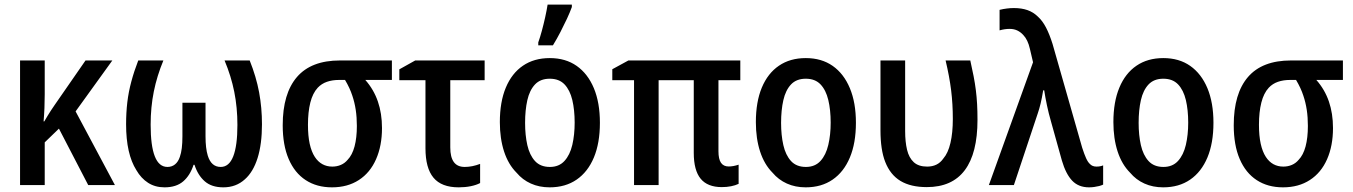

<svg xmlns="http://www.w3.org/2000/svg" viewBox="-20 -802 5861 832"><path d="M66.9 0V-540H173.8V-393.1Q173.8 -363.3 172.6 -334Q171.4 -304.7 168.9 -275.9H171.9Q180.7 -291 187.5 -302.2Q194.3 -313.5 201.4 -324.2Q208.5 -335 217.3 -347.7L350.6 -540H466.8L307.6 -319.3L478 0H362.3L235.4 -244.6L173.8 -185.1V0Z M692.9 9.8Q652.3 9.8 621.8 -9.8Q591.3 -29.3 570.8 -64.9Q548.8 -99.6 537.6 -149.2Q526.4 -198.7 526.4 -263.7Q526.4 -313.5 531.7 -358.9Q537.1 -404.3 549.1 -448.7Q561 -493.2 579.1 -540H688Q660.2 -473.1 646.5 -405.3Q632.8 -337.4 632.8 -261.7Q632.8 -169.9 650.9 -124.3Q668.9 -78.6 705.6 -78.6Q724.6 -78.6 738.3 -89.6Q752 -100.6 759.3 -122.1Q765.1 -138.2 767.8 -160.4Q770.5 -182.6 770.5 -211.4V-356.9H870.6V-211.4Q870.6 -159.2 880.4 -127.4Q888.2 -102.5 902.1 -90.6Q916 -78.6 936.5 -78.6Q972.7 -78.6 990.7 -124.5Q1008.8 -170.4 1008.8 -260.7Q1008.8 -335.9 995.1 -404.3Q981.4 -472.7 953.1 -540H1062Q1090.3 -469.2 1102.8 -402.1Q1115.2 -335 1115.2 -263.7Q1115.2 -177.7 1096.2 -117.2Q1077.1 -56.6 1041 -24.9Q1002.9 9.8 947.8 9.8Q897 9.8 867.2 -16.4Q837.4 -42.5 822.8 -87.9H818.8Q803.7 -41.5 773.7 -15.9Q743.7 9.8 692.9 9.8Z M1418.5 9.8Q1352.5 9.8 1304.7 -21.5Q1256.8 -52.7 1231 -112.8Q1205.1 -172.9 1205.1 -259.3Q1205.1 -396.5 1266.8 -468.3Q1328.6 -540 1453.1 -540H1678.2V-455.6H1563Q1599.6 -414.1 1617.4 -362.3Q1635.3 -310.5 1635.3 -247.1Q1635.3 -170.4 1609.6 -112.1Q1584 -53.7 1535.2 -22Q1486.3 9.8 1418.5 9.8ZM1419.9 -80.1Q1439.9 -80.1 1457 -87.4Q1474.1 -94.7 1486.3 -109.4Q1506.3 -129.9 1516.4 -167.5Q1526.4 -205.1 1526.4 -256.3Q1526.4 -293.9 1521.5 -326.2Q1516.6 -358.4 1506.8 -387.2Q1496.1 -420.4 1475.1 -455.6H1449.7Q1419.9 -455.6 1396.7 -447.5Q1373.5 -439.5 1356.9 -421.9Q1335 -398.4 1324.7 -357.4Q1314.5 -316.4 1314.5 -261.2Q1314.5 -213.4 1322 -179Q1329.6 -144.5 1344.2 -122.1Q1357.9 -101.1 1377 -90.6Q1396 -80.1 1419.9 -80.1Z M1967.8 9.8Q1893.1 9.8 1858.4 -32Q1823.7 -73.7 1823.7 -159.7V-454.6H1710.4V-501.5L1779.3 -540H2080.1V-454.6H1931.2V-163.1Q1931.2 -121.1 1946.5 -99.9Q1961.9 -78.6 1993.7 -78.6Q2025.9 -78.6 2060.5 -91.8V-8.8Q2043.9 0 2019.8 4.9Q1995.6 9.8 1967.8 9.8Z M2361.8 9.8Q2316.9 9.8 2280.5 -6.6Q2244.1 -22.9 2218.3 -53.7Q2182.6 -89.4 2164.3 -145.5Q2146 -201.7 2146 -272.9Q2146 -360.4 2171.9 -422.4Q2197.8 -484.4 2246.1 -517.3Q2294.4 -550.3 2362.3 -550.3Q2430.7 -550.3 2479 -516.4Q2527.3 -482.4 2553.5 -419.7Q2579.6 -356.9 2579.6 -270Q2579.6 -182.1 2553.5 -119.6Q2527.3 -57.1 2478.8 -23.7Q2430.2 9.8 2361.8 9.8ZM2362.8 -78.6Q2402.3 -78.6 2426 -104.5Q2449.7 -130.4 2460 -174.1Q2470.2 -217.8 2470.2 -270.5Q2470.2 -325.7 2460 -368.7Q2449.7 -411.6 2426.3 -436.3Q2402.8 -460.9 2362.3 -460.9Q2321.8 -460.9 2298.3 -436Q2274.9 -411.1 2265.1 -367.9Q2255.4 -324.7 2255.4 -269.5Q2255.4 -216.3 2265.1 -173.1Q2274.9 -129.9 2298.3 -104.2Q2321.8 -78.6 2362.8 -78.6ZM2312.5 -605.5V-618.2Q2320.3 -640.1 2328.1 -668.9Q2335.9 -697.8 2342.5 -727.5Q2349.1 -757.3 2353 -782.2H2458V-771.5Q2449.7 -748.5 2436.8 -720.7Q2423.8 -692.9 2408.7 -663.6Q2393.6 -634.3 2376 -605.5Z M3107.9 8.8Q3045.9 8.8 3016.1 -27.6Q2986.3 -64 2986.3 -139.6V-454.6H2834V0H2727.5V-454.6H2633.3V-502L2703.1 -540H3188V-454.6H3093.3V-146.5Q3093.3 -112.8 3104.2 -96.7Q3115.2 -80.6 3137.7 -80.6Q3147 -80.6 3158 -82.5Q3168.9 -84.5 3180.7 -88.4V-5.4Q3166.5 1.5 3147.9 5.1Q3129.4 8.8 3107.9 8.8Z M3471.2 9.8Q3426.3 9.8 3389.9 -6.6Q3353.5 -22.9 3327.6 -53.7Q3292 -89.4 3273.7 -145.5Q3255.4 -201.7 3255.4 -272.9Q3255.4 -360.4 3281.2 -422.4Q3307.1 -484.4 3355.5 -517.3Q3403.8 -550.3 3471.7 -550.3Q3540 -550.3 3588.4 -516.4Q3636.7 -482.4 3662.8 -419.7Q3689 -356.9 3689 -270Q3689 -182.1 3662.8 -119.6Q3636.7 -57.1 3588.1 -23.7Q3539.6 9.8 3471.2 9.8ZM3472.2 -78.6Q3511.7 -78.6 3535.4 -104.5Q3559.1 -130.4 3569.3 -174.1Q3579.6 -217.8 3579.6 -270.5Q3579.6 -325.7 3569.3 -368.7Q3559.1 -411.6 3535.6 -436.3Q3512.2 -460.9 3471.7 -460.9Q3431.2 -460.9 3407.7 -436Q3384.3 -411.1 3374.5 -367.9Q3364.7 -324.7 3364.7 -269.5Q3364.7 -216.3 3374.5 -173.1Q3384.3 -129.9 3407.7 -104.2Q3431.2 -78.6 3472.2 -78.6Z M3996.1 8.8Q3926.8 8.8 3882.3 -17.8Q3837.9 -44.4 3815.9 -100.6Q3795.4 -152.8 3795.4 -237.8V-540H3902.3V-233.9Q3902.3 -187.5 3910.6 -152.8Q3918.9 -118.2 3939.7 -99.1Q3960.4 -80.1 3997.6 -80.1Q4043.9 -80.1 4067.9 -115.2Q4088.4 -138.7 4098.6 -182.6Q4108.9 -226.6 4108.9 -286.1Q4108.9 -351.1 4101.6 -410.6Q4094.2 -470.2 4077.6 -540H4184.6Q4192.9 -502.9 4199 -471.7Q4205.1 -440.4 4208.7 -411.1Q4212.4 -381.8 4214.1 -350.8Q4215.8 -319.8 4215.8 -282.7Q4215.8 -138.2 4160.9 -64.7Q4106 8.8 3996.1 8.8Z M4699.2 9.8Q4653.8 9.8 4626.2 -19Q4598.6 -47.9 4581.5 -106.4L4533.7 -277.8Q4524.4 -309.6 4516.8 -345.5Q4509.3 -381.3 4504.9 -410.6H4500.5Q4495.1 -377.4 4489.3 -353.3Q4483.4 -329.1 4477.1 -311L4373.5 0H4265.1L4456.5 -532.2L4442.9 -590.3Q4434.1 -629.4 4414.6 -649.9Q4403.3 -662.6 4388.7 -669.7Q4374 -676.8 4355.5 -676.8Q4333.5 -676.8 4311.5 -670.4V-759.3Q4327.1 -763.2 4342.8 -765.1Q4358.4 -767.1 4373.5 -767.1Q4406.7 -767.1 4432.1 -758.3Q4457.5 -749.5 4477.5 -730Q4497.1 -712.4 4512.5 -683.1Q4527.8 -653.8 4541 -611.8L4669.4 -162.1Q4678.7 -133.3 4686.5 -116.2Q4694.3 -99.1 4703.1 -91.3Q4708 -85.9 4715.1 -83Q4722.2 -80.1 4731.4 -80.1Q4748 -80.1 4760.3 -85.4V-2Q4752.9 1.5 4742.7 4.2Q4732.4 6.8 4721.2 8.3Q4710 9.8 4699.2 9.8Z M5020.5 9.8Q4975.6 9.8 4939.2 -6.6Q4902.8 -22.9 4877 -53.7Q4841.3 -89.4 4823 -145.5Q4804.7 -201.7 4804.7 -272.9Q4804.7 -360.4 4830.6 -422.4Q4856.4 -484.4 4904.8 -517.3Q4953.1 -550.3 5021 -550.3Q5089.4 -550.3 5137.7 -516.4Q5186 -482.4 5212.2 -419.7Q5238.3 -356.9 5238.3 -270Q5238.3 -182.1 5212.2 -119.6Q5186 -57.1 5137.5 -23.7Q5088.9 9.8 5020.5 9.8ZM5021.5 -78.6Q5061 -78.6 5084.7 -104.5Q5108.4 -130.4 5118.7 -174.1Q5128.9 -217.8 5128.9 -270.5Q5128.9 -325.7 5118.7 -368.7Q5108.4 -411.6 5085 -436.3Q5061.5 -460.9 5021 -460.9Q4980.5 -460.9 4957 -436Q4933.6 -411.1 4923.8 -367.9Q4914.1 -324.7 4914.1 -269.5Q4914.1 -216.3 4923.8 -173.1Q4933.6 -129.9 4957 -104.2Q4980.5 -78.6 5021.5 -78.6Z M5539.6 9.8Q5473.6 9.8 5425.8 -21.5Q5377.9 -52.7 5352.1 -112.8Q5326.2 -172.9 5326.2 -259.3Q5326.2 -396.5 5387.9 -468.3Q5449.7 -540 5574.2 -540H5799.3V-455.6H5684.1Q5720.7 -414.1 5738.5 -362.3Q5756.3 -310.5 5756.3 -247.1Q5756.3 -170.4 5730.7 -112.1Q5705.1 -53.7 5656.2 -22Q5607.4 9.8 5539.6 9.8ZM5541 -80.1Q5561 -80.1 5578.1 -87.4Q5595.2 -94.7 5607.4 -109.4Q5627.4 -129.9 5637.5 -167.5Q5647.5 -205.1 5647.5 -256.3Q5647.5 -293.9 5642.6 -326.2Q5637.7 -358.4 5627.9 -387.2Q5617.2 -420.4 5596.2 -455.6H5570.8Q5541 -455.6 5517.8 -447.5Q5494.6 -439.5 5478 -421.9Q5456.1 -398.4 5445.8 -357.4Q5435.5 -316.4 5435.5 -261.2Q5435.5 -213.4 5443.1 -179Q5450.7 -144.5 5465.3 -122.1Q5479 -101.1 5498 -90.6Q5517.1 -80.1 5541 -80.1Z"/></svg>

Font: Open Sans
Style: Regular
Weight: 600
Width: 3
Foundry: Ascender Corporation
Version: Version 1.000